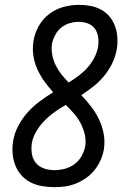

<svg xmlns="http://www.w3.org/2000/svg" viewBox="-20 -763 540 791"><path d="M204 8Q178 8 152.5 3.5Q127 -1 105.5 -12Q84 -23 68 -41Q52 -59 43 -82Q34 -105 32 -130.5Q30 -156 34 -181Q39 -213 54.5 -243Q70 -273 92.5 -298.5Q115 -324 142.5 -344.5Q170 -365 199 -383Q180 -404 163 -427.5Q146 -451 134 -477.5Q122 -504 117.5 -533.5Q113 -563 118 -594Q123 -626 139.5 -655.5Q156 -685 183 -705.5Q210 -726 242 -734.5Q274 -743 306 -743Q330 -743 353.5 -738.5Q377 -734 397 -723Q417 -712 431.5 -694.5Q446 -677 454 -655Q462 -633 463.5 -608.5Q465 -584 461 -560Q456 -531 443 -503.5Q430 -476 410 -451.5Q390 -427 365.5 -407.5Q341 -388 315 -371Q336 -349 355 -324.5Q374 -300 387.5 -272Q401 -244 407 -212.5Q413 -181 408 -148Q404 -125 394.5 -103.5Q385 -82 370 -63Q355 -44 335 -30Q315 -16 293 -7Q271 2 248.5 5Q226 8 204 8ZM263 -423Q284 -436 304 -451Q324 -466 340.5 -484.5Q357 -503 368.5 -525Q380 -547 384 -570Q387 -589 384.5 -609Q382 -629 371.5 -644Q361 -659 343 -666Q325 -673 305 -673Q286 -673 267 -667.5Q248 -662 232.5 -649.5Q217 -637 207.5 -619Q198 -601 194 -582Q191 -558 195.5 -535.5Q200 -513 210 -493Q220 -473 234 -455.5Q248 -438 263 -423ZM204 -62Q225 -62 246.5 -67.5Q268 -73 286 -86Q304 -99 315.5 -119Q327 -139 331 -160Q335 -186 329 -210.5Q323 -235 311.5 -256.5Q300 -278 284 -296Q268 -314 251 -331Q227 -317 204.5 -301Q182 -285 162.5 -265Q143 -245 129 -221Q115 -197 111 -172Q108 -150 111.5 -128.5Q115 -107 128 -91.5Q141 -76 161.5 -69Q182 -62 204 -62Z"/></svg>

Font: Iosevka Slab
Style: Italic
Weight: 400
Italic angle: -9°
Monospace: yes
Designer: Belleve Invis
Foundry: Belleve Invis
Version: Version 11.1.0; ttfautohint (v1.8.3)